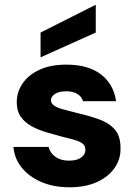

<svg xmlns="http://www.w3.org/2000/svg" viewBox="-20 -782 577 814"><path d="M275 12Q207 12 155 -10.5Q103 -33 72 -71.5Q41 -110 37 -159H186Q190 -143 201.5 -129.5Q213 -116 231 -108.5Q249 -101 272 -101Q297 -101 312 -107.5Q327 -114 334.5 -124.5Q342 -135 342 -146Q342 -164 330.5 -173Q319 -182 297 -188.5Q275 -195 245 -202Q212 -211 177.5 -221Q143 -231 114.5 -246.5Q86 -262 68.5 -286.5Q51 -311 51 -348Q51 -392 76 -428.5Q101 -465 148 -486.5Q195 -508 261 -508Q354 -508 408 -466.5Q462 -425 472 -353H332Q326 -373 307.5 -384Q289 -395 261 -395Q229 -395 212.5 -383.5Q196 -372 196 -357Q196 -344 208.5 -335Q221 -326 243.5 -319.5Q266 -313 295 -306Q351 -293 395 -278Q439 -263 465 -235Q491 -207 491 -154Q492 -107 465.5 -69.5Q439 -32 390.5 -10Q342 12 275 12ZM152 -539V-644L386 -762V-644Z"/></svg>

Font: DM Sans 24pt Black
Style: Regular
Weight: 900
Designer: Colophon Foundry, Jonny Pinhorn
Foundry: Colophon Foundry
Version: Version 4.004;gftools[0.9.30]